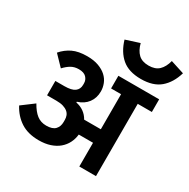

<svg xmlns="http://www.w3.org/2000/svg" viewBox="-210 -1172 1347 1366"><g transform="rotate(30 463.5 -489.5)"><path d="M276 -17Q187 -17 127.5 -55.5Q68 -94 32 -162L131 -236Q160 -184 192.5 -159Q225 -134 270 -134Q321 -134 343 -157.5Q365 -181 365 -218V-236Q365 -254 359 -270Q353 -286 338.5 -298Q324 -310 301 -317Q278 -324 244 -324H168V-442H242Q301 -442 327 -461.5Q353 -481 353 -516V-530Q353 -557 333.5 -577.5Q314 -598 272 -598Q237 -598 210.5 -583Q184 -568 157 -539L77 -622Q112 -663 159 -685.5Q206 -708 277 -708Q332 -708 371.5 -693.5Q411 -679 436.5 -655.5Q462 -632 474 -601.5Q486 -571 486 -539Q486 -485 457 -446Q428 -407 374 -390V-384Q410 -377 438 -357Q466 -337 483 -306H620V-594H538V-698H873V-594H757V0H620V-195H503Q499 -157 482.5 -124.5Q466 -92 437.5 -68Q409 -44 368.5 -30.5Q328 -17 276 -17ZM687 -758Q587 -758 530 -806.5Q473 -855 447 -943L559 -979Q573 -925 603 -896.5Q633 -868 687 -868Q741 -868 771 -896.5Q801 -925 815 -979L927 -943Q901 -855 844 -806.5Q787 -758 687 -758Z"/></g></svg>

Font: IBM Plex Sans Devanagari
Style: Bold
Weight: 700
Designer: Mike Abbink, Paul van der Laan, Pieter van Rosmalen, Erin McLaughlin
Foundry: Bold Monday
Version: Version 1.1